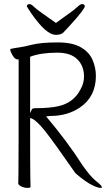

<svg xmlns="http://www.w3.org/2000/svg" viewBox="-20 -911 540 937"><path d="M132 -847Q113 -875 111 -880Q111 -891 125 -891Q132 -891 145.5 -878Q159 -865 190 -843.5Q221 -822 253 -799Q284 -822 314.5 -843.5Q345 -865 358.5 -878Q372 -891 380 -891Q394 -891 394 -880Q394 -875 377.5 -852.5Q361 -830 318 -783Q300 -764 289.5 -752.5Q279 -741 252 -741Q205 -741 132 -847ZM371 -387Q310 -345 224 -345L205 -343Q309 -220 383 -104Q421 -50 448 -28Q477 -6 478 4Q475 6 467 6Q420 -3 348 -66Q241 -220 199.5 -272Q158 -324 134 -333L127 -335V-328Q127 -81 128 -48.5Q129 -16 129 1Q129 6 114 6Q99 6 84 -1Q69 -8 69 -17Q69 -29 70 -58.5Q71 -88 71 -616V-621H66Q50 -621 36 -651Q30 -663 30 -668Q30 -673 35 -673Q53 -677 75.5 -680Q98 -683 133 -692Q177 -704 262 -704Q334 -704 375 -680Q416 -656 432 -618Q448 -580 448 -541Q448 -440 371 -387ZM136 -378Q139 -383 153 -383Q223 -383 266 -393Q340 -410 373 -475Q390 -505 390 -537Q390 -590 357 -622Q324 -654 260 -654Q179 -654 127 -634V-359Z"/></svg>

Font: Moon Stars Kai HW Light
Style: Regular
Weight: 300
Designer: GuiWonder
Version: Version 1.101